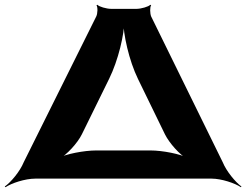

<svg xmlns="http://www.w3.org/2000/svg" viewBox="-75 -748 1031 804"><path d="M328 -679 24 -68C9 -31 -29 15 -55 33L-52 36C-27 19 30 0 73 0H811C852 0 909 19 934 36L936 33C911 15 873 -31 858 -68L558 -679C553 -691 552 -718 558 -726L554 -728C548 -720 515 -711 498 -711H389C372 -711 339 -720 333 -728L329 -726C335 -718 334 -691 328 -679ZM268 -186 382 -418C420 -495 446 -604 446 -666H441C441 -604 465 -495 503 -417L616 -185C634 -149 678 -99 709 -83L713 -86C681 -103 606 -118 555 -118H328C277 -118 200 -103 169 -86L172 -82C204 -99 250 -149 268 -186Z"/></svg>

Font: Asimov
Style: EdgeNar
Weight: 500
Designer: Google
Version: Version 2.000980: 2014